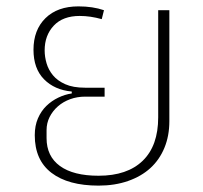

<svg xmlns="http://www.w3.org/2000/svg" viewBox="-20 -570 635 602"><path d="M289 12Q194 12 141.5 -28Q89 -68 89 -146Q89 -176 99 -199Q109 -222 125.5 -238Q142 -254 163 -264Q184 -274 205 -277V-283Q151 -288 118 -321.5Q85 -355 85 -414Q85 -476 122.5 -513Q160 -550 226 -550Q271 -550 306 -538L299 -510Q281 -515 264 -517.5Q247 -520 230 -520Q177 -520 148.5 -489.5Q120 -459 120 -412Q120 -392 126 -371.5Q132 -351 146 -334Q160 -317 184.5 -306Q209 -295 247 -295H308V-267H247Q222 -267 200 -259Q178 -251 161.5 -236.5Q145 -222 135.5 -203Q126 -184 126 -162V-137Q126 -80 168 -49.5Q210 -19 289 -19Q379 -19 427.5 -66Q476 -113 476 -202V-538H511V-190Q511 -144 495.5 -106.5Q480 -69 451.5 -43Q423 -17 381.5 -2.5Q340 12 289 12Z"/></svg>

Font: IBM Plex Sans Thai ExtraLight
Style: Regular
Weight: 200
Designer: Mike Abbink, Paul van der Laan, Pieter van Rosmalen, Ben Mitchell, Mark Frömberg
Foundry: Bold Monday
Version: Version 1.1